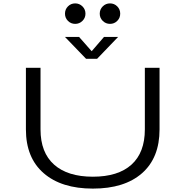

<svg xmlns="http://www.w3.org/2000/svg" viewBox="-20 -1099 1090 1130"><path d="M362.5 -1018.5Q362.5 -1044 380 -1061.5Q397.5 -1079 422.5 -1079Q447.5 -1079 465.2 -1061.5Q483 -1044 483 -1018.5Q483 -993.5 465.2 -976Q447.5 -958.5 422.5 -958.5Q397.5 -958.5 380 -976Q362.5 -993.5 362.5 -1018.5ZM567 -1018.5Q567 -1044 584.8 -1061.5Q602.5 -1079 627.5 -1079Q652.5 -1079 670 -1061.5Q687.5 -1044 687.5 -1018.5Q687.5 -993.5 670 -976Q652.5 -958.5 627.5 -958.5Q602.5 -958.5 584.8 -976Q567 -993.5 567 -1018.5ZM675 -881.5 551.5 -753H486.5L362.5 -881.5H445.5L519.5 -797.5L592 -881.5ZM526.5 11Q341.5 11 237 -79.8Q132.5 -170.5 132.5 -337.5V-700H218.5V-337Q218.5 -201 298.5 -130Q378.5 -59 526.5 -59Q675 -59 753.8 -130Q832.5 -201 832.5 -337.5V-700H919V-337.5Q919 -170 815.8 -79.5Q712.5 11 526.5 11Z"/></svg>

Font: League Mono Extended Light
Style: Regular
Weight: 300
Width: 9
Designer: Tyler Finck
Foundry: The League of Moveable Type / Tyler Finck
Version: Version 2.210